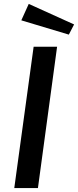

<svg xmlns="http://www.w3.org/2000/svg" viewBox="-20 -962 399 982"><path d="M127 -942 89 -858 332 -785 359 -837ZM152 -723 53 0H174L272 -723Z"/></svg>

Font: United Sans SemiBold
Style: Italic
Weight: 600
Italic angle: -8°
Designer: Pablo Impallari, Rodrigo Fuenzalida (Modified by Dan O. Williams)
Version: Version 1.000;PS 001.000;hotconv 1.0.88;makeotf.lib2.5.64775